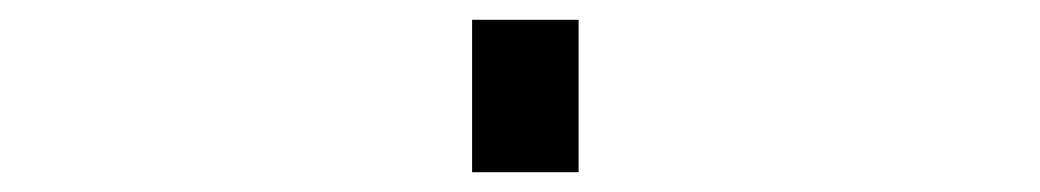

<svg xmlns="http://www.w3.org/2000/svg" viewBox="-20 -387 1040 192"><path d="M452.1 -214.8V-367.2H558.6V-214.8Z"/></svg>

Font: Gen Shin Gothic Monospace Regular
Style: Regular
Weight: 400
Designer: [Source Han Sans]
Ryoko NISHIZUKA  (kana & ideographs); Paul D. Hunt (Latin, Greek & Cyrillic); Wenlong ZHANG  (bopomofo
Version: Version 1.002.20150607